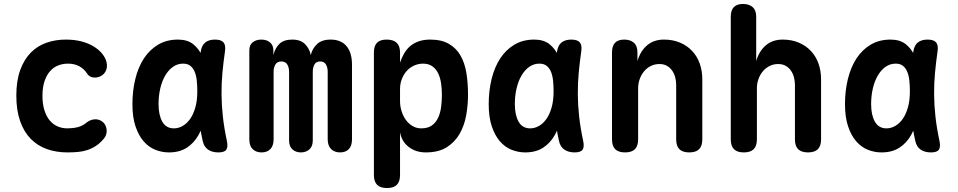

<svg xmlns="http://www.w3.org/2000/svg" viewBox="-20 -760 4840 970"><path d="M62.5 -276.8Q62.5 -352.4 82.1 -406.1Q101.8 -459.7 135.3 -493.9Q168.8 -528 214.5 -544Q260.2 -560 312.3 -560Q355.2 -560 389 -551.4Q422.9 -542.8 448.2 -528.3Q473.5 -513.8 489.9 -495.9Q506.2 -478.1 513.8 -459.6Q525 -432.4 517.3 -408.7Q509.6 -385.1 487 -374.4Q469.7 -366.2 450.2 -368.8Q430.7 -371.5 420.3 -387.9Q405.8 -411.2 381.2 -424.8Q356.7 -438.5 323.2 -438.5Q297.7 -438.5 274.4 -429.6Q251 -420.8 233.4 -401Q215.7 -381.2 205.1 -350.2Q194.5 -319.3 194.5 -275.5Q194.5 -233.5 204.6 -202.3Q214.6 -171.1 231.6 -151Q248.5 -130.9 271.5 -121.2Q294.5 -111.5 320.1 -111.5Q347.5 -111.5 371.6 -117.3Q395.8 -123.1 415.7 -139.5Q433.3 -154.3 455.7 -157Q478.1 -159.7 497.9 -145Q506.7 -138.3 512 -128Q517.2 -117.7 518.6 -105.9Q520 -94.1 516.8 -81.9Q513.5 -69.6 504.9 -59.7Q485.6 -36.7 464.8 -23Q444 -9.3 421.1 -1.9Q398.1 5.6 372.9 7.8Q347.8 10 320.9 10Q263.8 10 216.4 -7Q169 -24 134.9 -58.9Q100.9 -93.7 81.7 -148.1Q62.5 -202.4 62.5 -276.8Z M833.6 10Q797.6 10 764.3 -3.4Q731.1 -16.8 705.6 -46.1Q680.2 -75.3 664.6 -121.6Q649 -167.8 649 -233.8Q649 -301.4 663.7 -361.2Q678.4 -420.9 707.2 -465Q736.1 -509.1 779.2 -534.6Q822.4 -560 879 -560Q926.3 -560 955.4 -537.3Q984.5 -514.5 1000.8 -477.7Q1017.1 -440.9 1022.5 -394.3Q1028 -347.7 1028 -301Q1028 -234.1 1017.4 -177.2Q1006.8 -120.4 983.4 -78.6Q960 -36.8 923.2 -13.4Q886.4 10 833.6 10ZM858.7 -111.5Q881.3 -111.5 902.5 -123.5Q923.8 -135.4 940.3 -158.8Q956.9 -182.1 966.8 -217.1Q976.8 -252.1 976.8 -298.9Q976.8 -326.4 974.2 -351.7Q971.7 -377.1 964 -396.2Q956.4 -415.3 942.4 -426.9Q928.4 -438.5 905.2 -438.5Q876.3 -438.5 853.5 -422.1Q830.7 -405.8 814.6 -378.1Q798.4 -350.4 789.7 -313.2Q781 -276 781 -233.9Q781 -179 800 -145.3Q819 -111.5 858.7 -111.5ZM994.4 -500.6Q999.1 -531.2 1017.3 -545.6Q1035.6 -560 1066.4 -560Q1097.4 -560 1109.4 -545.6Q1121.3 -531.3 1116.6 -500.6Q1108.7 -445.8 1103.7 -392.1Q1098.7 -338.5 1099.2 -283.5Q1099.6 -228.5 1106 -170.5Q1112.4 -112.5 1126.3 -48Q1132.7 -17.6 1123.3 -3.8Q1113.9 10 1083.2 10Q1051.8 10 1031.1 -4.2Q1010.5 -18.3 1004.1 -48Q989.9 -112.5 983.6 -170.5Q977.4 -228.5 977.1 -283.5Q976.8 -338.5 981.8 -392.1Q986.8 -445.8 994.4 -500.6Z M1301.6 10Q1273.2 10 1256.4 -6.7Q1239.6 -23.4 1239.6 -55.9V-505.3Q1239.6 -533.4 1257.1 -546.7Q1274.7 -560 1300 -560Q1327.7 -560 1344.4 -545.6Q1361.1 -531.3 1361.1 -505.3V-481.5Q1370 -517.9 1392.2 -538.9Q1414.3 -560 1456 -560Q1499.7 -560 1522.1 -536.1Q1544.5 -512.2 1550.2 -481.5Q1556.8 -512.8 1580.8 -536.4Q1604.7 -560 1651.1 -560Q1677.9 -560 1698.2 -551.1Q1718.5 -542.2 1731.9 -525.5Q1745.2 -508.8 1751.8 -485.4Q1758.3 -462 1758.3 -433.4V-55.9Q1758.3 -23.4 1742.4 -6.7Q1726.4 10 1698 10Q1669.6 10 1652.6 -7.1Q1635.6 -24.1 1635.6 -56.6V-397.8Q1635.6 -418.5 1626.9 -434Q1618.2 -449.5 1597.4 -449.5Q1576.9 -449.5 1568.6 -434.1Q1560.2 -418.8 1560.2 -398.1V-50.9Q1560.2 -20.4 1543 -5.2Q1525.7 10 1500 10Q1474.3 10 1457.4 -5.2Q1440.5 -20.4 1440.5 -50.9V-397.8Q1440.5 -418.2 1431.6 -433.8Q1422.7 -449.5 1401.2 -449.5Q1380.7 -449.5 1371.5 -434.3Q1362.3 -419.1 1362.3 -398.1V-56.6Q1362.3 -24.1 1346.2 -7.1Q1330 10 1301.6 10Z M1933.6 -560Q1967.1 -560 1984.1 -543.9Q2001 -527.9 2001 -495.1V-443.7Q2009.3 -468 2021.4 -489.4Q2033.5 -510.8 2051.5 -526.3Q2069.5 -541.9 2094.6 -550.9Q2119.7 -560 2153.6 -560Q2211.1 -560 2248.4 -538.1Q2285.7 -516.2 2307.1 -478.4Q2328.4 -440.6 2336.5 -389.8Q2344.5 -338.9 2344.5 -281.4Q2344.5 -230.9 2335.5 -179Q2326.4 -127.1 2302.7 -85Q2278.9 -42.9 2237.5 -16.4Q2196.1 10 2131 10Q2080.9 10 2045.1 -17.4Q2009.3 -44.8 2001 -91.9V124Q2001 157.5 1984.8 173.7Q1968.5 190 1935 190Q1901.5 190 1885.2 173.7Q1869 157.5 1869 124V-495.1Q1869 -527.9 1884.5 -543.9Q1900.1 -560 1933.6 -560ZM2117.3 -438.5Q2093.8 -438.5 2072.3 -428.9Q2050.8 -419.3 2035.3 -402.1Q2019.8 -385 2010.4 -361.4Q2001 -337.9 2001 -309.7V-248.7Q2001 -223.3 2008.6 -198.8Q2016.2 -174.2 2030.1 -154.7Q2044 -135.2 2064.1 -123.4Q2084.1 -111.5 2108.3 -111.5Q2142.2 -111.5 2162.6 -126.7Q2183.1 -141.9 2194.1 -166.5Q2205.2 -191.1 2208.8 -221.3Q2212.5 -251.4 2212.5 -280.3Q2212.5 -309.5 2208.5 -337.7Q2204.6 -366 2194.2 -388.4Q2183.8 -410.8 2164.9 -424.6Q2146.1 -438.5 2117.3 -438.5Z M2633.6 10Q2597.6 10 2564.3 -3.4Q2531.1 -16.8 2505.6 -46.1Q2480.2 -75.3 2464.6 -121.6Q2449 -167.8 2449 -233.8Q2449 -301.4 2463.7 -361.2Q2478.4 -420.9 2507.2 -465Q2536.1 -509.1 2579.2 -534.6Q2622.4 -560 2679 -560Q2726.3 -560 2755.4 -537.3Q2784.5 -514.5 2800.8 -477.7Q2817.1 -440.9 2822.5 -394.3Q2828 -347.7 2828 -301Q2828 -234.1 2817.4 -177.2Q2806.8 -120.4 2783.4 -78.6Q2760 -36.8 2723.2 -13.4Q2686.4 10 2633.6 10ZM2658.7 -111.5Q2681.3 -111.5 2702.5 -123.5Q2723.8 -135.4 2740.3 -158.8Q2756.9 -182.1 2766.8 -217.1Q2776.8 -252.1 2776.8 -298.9Q2776.8 -326.4 2774.2 -351.7Q2771.7 -377.1 2764 -396.2Q2756.4 -415.3 2742.4 -426.9Q2728.4 -438.5 2705.2 -438.5Q2676.3 -438.5 2653.5 -422.1Q2630.7 -405.8 2614.6 -378.1Q2598.4 -350.4 2589.7 -313.2Q2581 -276 2581 -233.9Q2581 -179 2600 -145.3Q2619 -111.5 2658.7 -111.5ZM2794.4 -500.6Q2799.1 -531.2 2817.3 -545.6Q2835.6 -560 2866.4 -560Q2897.4 -560 2909.4 -545.6Q2921.3 -531.3 2916.6 -500.6Q2908.7 -445.8 2903.7 -392.1Q2898.7 -338.5 2899.2 -283.5Q2899.6 -228.5 2906 -170.5Q2912.4 -112.5 2926.3 -48Q2932.7 -17.6 2923.3 -3.8Q2913.9 10 2883.2 10Q2851.8 10 2831.1 -4.2Q2810.5 -18.3 2804.1 -48Q2789.9 -112.5 2783.6 -170.5Q2777.4 -228.5 2777.1 -283.5Q2776.8 -338.5 2781.8 -392.1Q2786.8 -445.8 2794.4 -500.6Z M3203.9 -56Q3203.9 -22.5 3187.7 -6.3Q3171.4 10 3137.9 10Q3104.4 10 3088.1 -6.3Q3071.9 -22.5 3071.9 -56V-495.4Q3071.9 -528.2 3087.4 -544.1Q3103 -560 3133.7 -560Q3164.4 -560 3182.4 -544.1Q3200.4 -528.2 3200.4 -495.4V-451.8Q3215.8 -503.3 3249.8 -531.6Q3283.8 -560 3333.9 -560Q3379.5 -560 3415.5 -544.7Q3451.4 -529.5 3476.6 -502.7Q3501.8 -476 3515 -439.2Q3528.1 -402.5 3528.1 -359.5V-56Q3528.1 -22.5 3511.9 -6.3Q3495.6 10 3462.1 10Q3428.6 10 3412.3 -6.3Q3396.1 -22.5 3396.1 -56V-330.7Q3396.1 -350.4 3391.2 -369.3Q3386.3 -388.3 3375.9 -403.1Q3365.6 -418 3349.8 -427.2Q3334 -436.5 3311.2 -436.5Q3287 -436.5 3267 -426.1Q3246.9 -415.7 3233 -398.5Q3219.1 -381.3 3211.5 -359.6Q3203.9 -337.9 3203.9 -315.3Z M3803.9 -56Q3803.9 -22.5 3787.7 -6.3Q3771.4 10 3737.9 10Q3704.4 10 3688.1 -6.3Q3671.9 -22.5 3671.9 -56V-675.4Q3671.9 -708.2 3687.4 -724.1Q3703 -740 3733.7 -740Q3764.4 -740 3782.4 -724.1Q3800.4 -708.2 3800.4 -675.4V-451.8Q3815.8 -503.3 3849.8 -531.6Q3883.8 -560 3933.9 -560Q3979.5 -560 4015.5 -544.7Q4051.4 -529.5 4076.6 -502.7Q4101.8 -476 4115 -439.2Q4128.1 -402.5 4128.1 -359.5V-56Q4128.1 -22.5 4111.9 -6.3Q4095.6 10 4062.1 10Q4028.6 10 4012.3 -6.3Q3996.1 -22.5 3996.1 -56V-330.7Q3996.1 -350.4 3991.2 -369.3Q3986.3 -388.3 3975.9 -403.1Q3965.6 -418 3949.8 -427.2Q3934 -436.5 3911.2 -436.5Q3887 -436.5 3867 -426.1Q3846.9 -415.7 3833 -398.5Q3819.1 -381.3 3811.5 -359.6Q3803.9 -337.9 3803.9 -315.3Z M4433.6 10Q4397.6 10 4364.3 -3.4Q4331.1 -16.8 4305.6 -46.1Q4280.2 -75.3 4264.6 -121.6Q4249 -167.8 4249 -233.8Q4249 -301.4 4263.7 -361.2Q4278.4 -420.9 4307.2 -465Q4336.1 -509.1 4379.2 -534.6Q4422.4 -560 4479 -560Q4526.3 -560 4555.4 -537.3Q4584.5 -514.5 4600.8 -477.7Q4617.1 -440.9 4622.5 -394.3Q4628 -347.7 4628 -301Q4628 -234.1 4617.4 -177.2Q4606.8 -120.4 4583.4 -78.6Q4560 -36.8 4523.2 -13.4Q4486.4 10 4433.6 10ZM4458.7 -111.5Q4481.3 -111.5 4502.5 -123.5Q4523.8 -135.4 4540.3 -158.8Q4556.9 -182.1 4566.8 -217.1Q4576.8 -252.1 4576.8 -298.9Q4576.8 -326.4 4574.2 -351.7Q4571.7 -377.1 4564 -396.2Q4556.4 -415.3 4542.4 -426.9Q4528.4 -438.5 4505.2 -438.5Q4476.3 -438.5 4453.5 -422.1Q4430.7 -405.8 4414.6 -378.1Q4398.4 -350.4 4389.7 -313.2Q4381 -276 4381 -233.9Q4381 -179 4400 -145.3Q4419 -111.5 4458.7 -111.5ZM4594.4 -500.6Q4599.1 -531.2 4617.3 -545.6Q4635.6 -560 4666.4 -560Q4697.4 -560 4709.4 -545.6Q4721.3 -531.3 4716.6 -500.6Q4708.7 -445.8 4703.7 -392.1Q4698.7 -338.5 4699.2 -283.5Q4699.6 -228.5 4706 -170.5Q4712.4 -112.5 4726.3 -48Q4732.7 -17.6 4723.3 -3.8Q4713.9 10 4683.2 10Q4651.8 10 4631.1 -4.2Q4610.5 -18.3 4604.1 -48Q4589.9 -112.5 4583.6 -170.5Q4577.4 -228.5 4577.1 -283.5Q4576.8 -338.5 4581.8 -392.1Q4586.8 -445.8 4594.4 -500.6Z"/></svg>

Font: Maple Mono
Style: Regular
Weight: 400
Monospace: yes
Designer: subframe7536
Version: Version 7.300